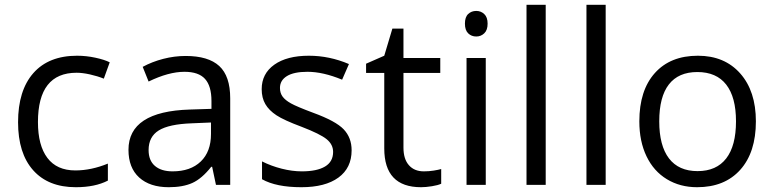

<svg xmlns="http://www.w3.org/2000/svg" viewBox="-20 -780 3265 810"><path d="M299.8 9.8Q183.6 9.8 119.9 -61.8Q56.2 -133.3 56.2 -264.2Q56.2 -398.4 120.8 -471.7Q185.5 -544.9 305.2 -544.9Q343.8 -544.9 382.3 -536.6Q420.9 -528.3 442.9 -517.1L418 -448.2Q391.1 -459 359.4 -466.1Q327.6 -473.1 303.2 -473.1Q140.1 -473.1 140.1 -265.1Q140.1 -166.5 179.9 -113.8Q219.7 -61 297.9 -61Q364.7 -61 435.1 -89.8V-18.1Q381.3 9.8 299.8 9.8Z M891.1 0 875 -76.2H871.1Q831.1 -25.9 791.3 -8.1Q751.5 9.8 691.9 9.8Q612.3 9.8 567.1 -31.2Q522 -72.3 522 -147.9Q522 -310.1 781.2 -317.9L872.1 -320.8V-354Q872.1 -417 845 -447Q817.9 -477.1 758.3 -477.1Q691.4 -477.1 606.9 -436L582 -498Q621.6 -519.5 668.7 -531.7Q715.8 -543.9 763.2 -543.9Q858.9 -543.9 905 -501.5Q951.2 -459 951.2 -365.2V0ZM708 -57.1Q783.7 -57.1 826.9 -98.6Q870.1 -140.1 870.1 -214.8V-263.2L789.1 -259.8Q692.4 -256.3 649.7 -229.7Q606.9 -203.1 606.9 -147Q606.9 -103 633.5 -80.1Q660.2 -57.1 708 -57.1Z M1463.4 -146Q1463.4 -71.3 1407.7 -30.8Q1352.1 9.8 1251.5 9.8Q1145 9.8 1085.4 -23.9V-99.1Q1124 -79.6 1168.2 -68.4Q1212.4 -57.1 1253.4 -57.1Q1316.9 -57.1 1351.1 -77.4Q1385.3 -97.7 1385.3 -139.2Q1385.3 -170.4 1358.2 -192.6Q1331.1 -214.8 1252.4 -245.1Q1177.7 -272.9 1146.2 -293.7Q1114.7 -314.5 1099.4 -340.8Q1084 -367.2 1084 -403.8Q1084 -469.2 1137.2 -507.1Q1190.4 -544.9 1283.2 -544.9Q1369.6 -544.9 1452.1 -509.8L1423.3 -443.8Q1342.8 -477.1 1277.3 -477.1Q1219.7 -477.1 1190.4 -459Q1161.1 -440.9 1161.1 -409.2Q1161.1 -387.7 1172.1 -372.6Q1183.1 -357.4 1207.5 -343.8Q1231.9 -330.1 1301.3 -304.2Q1396.5 -269.5 1429.9 -234.4Q1463.4 -199.2 1463.4 -146Z M1768.1 -57.1Q1789.6 -57.1 1809.6 -60.3Q1829.6 -63.5 1841.3 -66.9V-4.9Q1828.1 1.5 1802.5 5.6Q1776.9 9.8 1756.3 9.8Q1601.1 9.8 1601.1 -153.8V-472.2H1524.4V-511.2L1601.1 -544.9L1635.3 -659.2H1682.1V-535.2H1837.4V-472.2H1682.1V-157.2Q1682.1 -108.9 1705.1 -83Q1728 -57.1 1768.1 -57.1Z M2029.3 0H1948.2V-535.2H2029.3ZM1941.4 -680.2Q1941.4 -708 1955.1 -720.9Q1968.8 -733.9 1989.3 -733.9Q2008.8 -733.9 2022.9 -720.7Q2037.1 -707.5 2037.1 -680.2Q2037.1 -652.8 2022.9 -639.4Q2008.8 -626 1989.3 -626Q1968.8 -626 1955.1 -639.4Q1941.4 -652.8 1941.4 -680.2Z M2282.2 0H2201.2V-759.8H2282.2Z M2535.2 0H2454.1V-759.8H2535.2Z M3168.9 -268.1Q3168.9 -137.2 3103 -63.7Q3037.1 9.8 2920.9 9.8Q2849.1 9.8 2793.5 -23.9Q2737.8 -57.6 2707.5 -120.6Q2677.2 -183.6 2677.2 -268.1Q2677.2 -398.9 2742.7 -471.9Q2808.1 -544.9 2924.3 -544.9Q3036.6 -544.9 3102.8 -470.2Q3168.9 -395.5 3168.9 -268.1ZM2761.2 -268.1Q2761.2 -165.5 2802.2 -111.8Q2843.3 -58.1 2922.9 -58.1Q3002.4 -58.1 3043.7 -111.6Q3085 -165 3085 -268.1Q3085 -370.1 3043.7 -423.1Q3002.4 -476.1 2921.9 -476.1Q2842.3 -476.1 2801.8 -423.8Q2761.2 -371.6 2761.2 -268.1Z"/></svg>

Font: f01947593
Style: Regular
Weight: 400
Foundry: Ascender Corporation
Version: Version 1.10